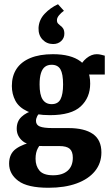

<svg xmlns="http://www.w3.org/2000/svg" viewBox="-20 -689 525 907"><path d="M459 31Q459 82 428.5 119.5Q398 157 342 177.5Q286 198 209 198Q110 198 66.5 165.5Q23 133 23 84Q23 37 56 13.5Q89 -10 144 -20L184 -19Q170 -9 159 11Q148 31 148 61Q148 95 166.5 117Q185 139 231 139Q275 139 299.5 117.5Q324 96 324 56Q324 27 309.5 14Q295 1 260 1H185Q115 1 87 -22.5Q59 -46 59 -81Q59 -116 81.5 -137Q104 -158 140 -168L178 -163Q162 -152 156 -140.5Q150 -129 150 -118Q150 -99 168 -91.5Q186 -84 229 -84H303Q379 -84 419 -56Q459 -28 459 31ZM406 -294Q406 -228 361.5 -186.5Q317 -145 216 -145Q148 -145 108.5 -163.5Q69 -182 52.5 -213.5Q36 -245 36 -283Q36 -330 58 -363.5Q80 -397 123.5 -415Q167 -433 230 -433Q315 -433 360.5 -399Q406 -365 406 -294ZM167 -290Q167 -241 181.5 -219Q196 -197 224 -197Q254 -197 266 -220.5Q278 -244 278 -290Q278 -340 265.5 -361.5Q253 -383 224 -383Q205 -383 192.5 -373.5Q180 -364 173.5 -343.5Q167 -323 167 -290ZM383 -337 351 -362Q365 -395 388.5 -414Q412 -433 437 -433Q447 -433 457.5 -430.5Q468 -428 475 -426V-337ZM162 -557Q164 -595 190.5 -623.5Q217 -652 254 -669L282 -638Q269 -629 259 -617Q249 -605 249 -594Q249 -583 254.5 -577.5Q260 -572 265 -568Q273 -563 278.5 -554Q284 -545 284 -530Q284 -509 269 -495Q254 -481 231 -481Q201 -481 181 -502Q161 -523 162 -557Z"/></svg>

Font: Rasa
Style: Bold
Weight: 700
Designer: Anna Giedrys (Yrsa+Rasa design), David Brezina (Yrsa art-direction, Rasa art-direction, design)
Foundry: Rosetta Type Foundry
Version: Version 2.004